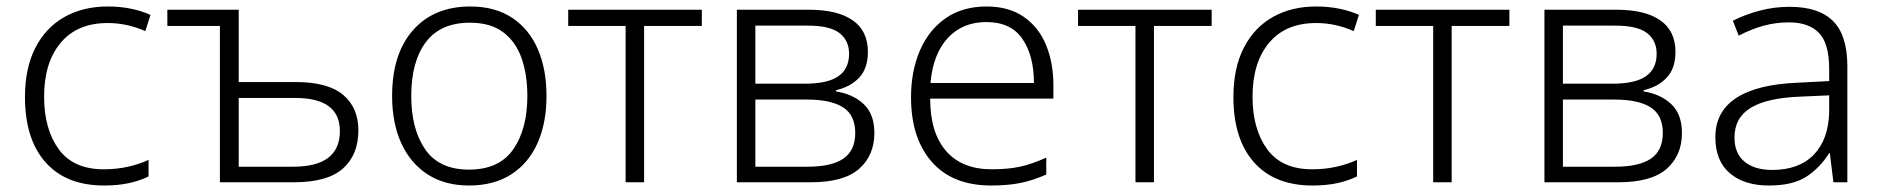

<svg xmlns="http://www.w3.org/2000/svg" viewBox="-20 -562 5798 592"><path d="M301 10Q184 10 120.5 -61.5Q57 -133 57 -263Q57 -352 89 -414.5Q121 -477 178.5 -509.5Q236 -542 312 -542Q351 -542 384.5 -535Q418 -528 444 -516L428 -466Q372 -491 312 -491Q218 -491 167 -430Q116 -369 116 -264Q116 -164 161 -102Q206 -40 300 -40Q340 -40 375 -48Q410 -56 438 -69V-18Q412 -5 378 2.5Q344 10 301 10Z M716 -532V-309H893Q991 -309 1038 -269.5Q1085 -230 1085 -160Q1085 -85 1037.5 -42.5Q990 0 886 0H658V-482H496V-532ZM890 -260H716V-48H884Q1028 -48 1028 -158Q1028 -260 890 -260Z M1665 -266Q1665 -183 1637.5 -121Q1610 -59 1556.5 -24.5Q1503 10 1426 10Q1352 10 1299 -24Q1246 -58 1217.5 -120Q1189 -182 1189 -266Q1189 -396 1253.5 -469Q1318 -542 1430 -542Q1506 -542 1558.5 -507.5Q1611 -473 1638 -411Q1665 -349 1665 -266ZM1248 -266Q1248 -164 1291 -101.5Q1334 -39 1426 -39Q1519 -39 1562.5 -101.5Q1606 -164 1606 -266Q1606 -332 1588 -383Q1570 -434 1531 -463Q1492 -492 1429 -492Q1338 -492 1293 -432Q1248 -372 1248 -266Z M2144 -482H1966V0H1909V-482H1732V-532H2144Z M2656 -402Q2656 -351 2629 -322.5Q2602 -294 2558 -284V-280Q2610 -272 2643 -241Q2676 -210 2676 -152Q2676 -83 2629 -41.5Q2582 0 2480 0H2252V-532H2474Q2562 -532 2609 -499.5Q2656 -467 2656 -402ZM2598 -396Q2598 -437 2568.5 -460Q2539 -483 2470 -483H2309V-304H2462Q2532 -304 2565 -327Q2598 -350 2598 -396ZM2617 -152Q2617 -207 2579.5 -231Q2542 -255 2468 -255H2309V-48H2470Q2544 -48 2580.5 -73Q2617 -98 2617 -152Z M3022 -542Q3090 -542 3136 -510.5Q3182 -479 3205 -424Q3228 -369 3228 -298V-258H2848Q2848 -153 2897 -96.5Q2946 -40 3038 -40Q3088 -40 3125 -48Q3162 -56 3206 -76V-24Q3166 -6 3127 2Q3088 10 3036 10Q2917 10 2853 -63Q2789 -136 2789 -262Q2789 -343 2816.5 -406.5Q2844 -470 2896 -506Q2948 -542 3022 -542ZM3021 -494Q2948 -494 2902.5 -445Q2857 -396 2849 -306H3168Q3168 -390 3132.5 -442Q3097 -494 3021 -494Z M3716 -482H3538V0H3481V-482H3304V-532H3716Z M4027 10Q3910 10 3846.5 -61.5Q3783 -133 3783 -263Q3783 -352 3815 -414.5Q3847 -477 3904.5 -509.5Q3962 -542 4038 -542Q4077 -542 4110.5 -535Q4144 -528 4170 -516L4154 -466Q4098 -491 4038 -491Q3944 -491 3893 -430Q3842 -369 3842 -264Q3842 -164 3887 -102Q3932 -40 4026 -40Q4066 -40 4101 -48Q4136 -56 4164 -69V-18Q4138 -5 4104 2.5Q4070 10 4027 10Z M4634 -482H4456V0H4399V-482H4222V-532H4634Z M5146 -402Q5146 -351 5119 -322.5Q5092 -294 5048 -284V-280Q5100 -272 5133 -241Q5166 -210 5166 -152Q5166 -83 5119 -41.5Q5072 0 4970 0H4742V-532H4964Q5052 -532 5099 -499.5Q5146 -467 5146 -402ZM5088 -396Q5088 -437 5058.5 -460Q5029 -483 4960 -483H4799V-304H4952Q5022 -304 5055 -327Q5088 -350 5088 -396ZM5107 -152Q5107 -207 5069.5 -231Q5032 -255 4958 -255H4799V-48H4960Q5034 -48 5070.5 -73Q5107 -98 5107 -152Z M5498 -541Q5588 -541 5632 -497Q5676 -453 5676 -358V0H5633L5622 -90H5620Q5592 -45 5550 -17.5Q5508 10 5434 10Q5358 10 5313.5 -28Q5269 -66 5269 -139Q5269 -218 5333.5 -260Q5398 -302 5523 -307L5620 -312V-349Q5620 -428 5588.5 -460.5Q5557 -493 5496 -493Q5455 -493 5417 -482.5Q5379 -472 5341 -452L5323 -498Q5360 -517 5405 -529Q5450 -541 5498 -541ZM5620 -268 5530 -264Q5428 -260 5378 -229.5Q5328 -199 5328 -138Q5328 -89 5359 -63.5Q5390 -38 5444 -38Q5527 -38 5572.5 -85Q5618 -132 5620 -217Z"/></svg>

Font: BC Sans Light
Style: Regular
Weight: 300
Designer: Monotype Design Team
Foundry: Monotype Imaging Inc.
Version: Version 2.000;GOOG;noto-source:20170915:90ef993387c0